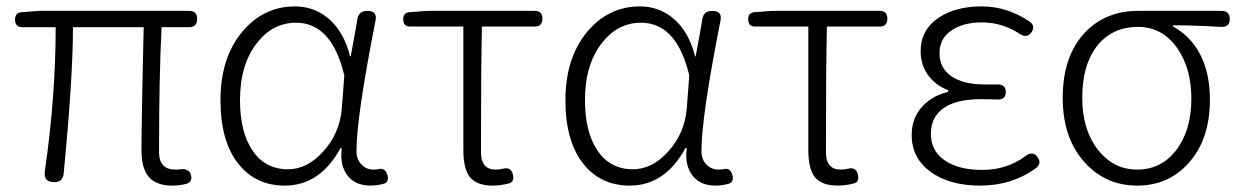

<svg xmlns="http://www.w3.org/2000/svg" viewBox="-20 -567 3876 600"><path d="M519 13Q468 13 445 -14Q422 -41 422 -98Q422 -136 425 -300Q428 -427 429 -482H208Q208 -325 179 -25Q176 4 147 2Q116 1 120 -31Q154 -267 154 -482H50Q27 -482 27 -506Q27 -528 49 -529L102 -533H349H571Q596 -533 596 -508Q596 -482 571 -482H485Q477 -329 477 -92Q477 -37 528 -37Q538 -37 544 -38Q556 -40 565.5 -35Q575 -30 577 -19Q582 2 562 7.5Q542 13 519 13Z M870 13Q779 13 725 -55Q669 -125 669 -254Q669 -388 739 -470Q805 -547 902 -547Q959 -547 1003 -512Q1054 -471 1074 -391H1076L1089 -462L1097 -508Q1101 -533 1128 -533Q1161 -533 1153 -500Q1094 -201 1094 -95Q1094 -69 1109.5 -53Q1125 -37 1147 -37Q1150 -37 1154.5 -37.5Q1159 -38 1161 -38Q1184 -45 1191 -19Q1196 1 1180 7Q1158 13 1138 13Q1092 13 1068 -16Q1041 -48 1048 -104H1044Q980 13 870 13ZM880 -38Q940 -38 990.5 -94Q1041 -150 1048 -226L1052 -278L1056 -331Q1017 -496 905 -496Q833 -496 784 -434Q730 -366 730 -254Q730 -154 769.5 -96Q809 -38 880 -38Z M1519 13Q1470 13 1448 -14Q1428 -40 1428 -98V-484H1262Q1240 -484 1240 -507Q1240 -528 1261 -529L1314 -533H1494H1651Q1675 -533 1675 -509Q1675 -484 1651 -484H1486Q1483 -350 1483 -92Q1483 -37 1529 -37Q1541 -37 1553 -40Q1577 -46 1583 -21Q1588 1 1571 6Q1545 13 1519 13Z M1948 13Q1857 13 1803 -55Q1747 -125 1747 -254Q1747 -388 1817 -470Q1883 -547 1980 -547Q2037 -547 2081 -512Q2132 -471 2152 -391H2154L2167 -462L2175 -508Q2179 -533 2206 -533Q2239 -533 2231 -500Q2172 -201 2172 -95Q2172 -69 2187.5 -53Q2203 -37 2225 -37Q2228 -37 2232.5 -37.5Q2237 -38 2239 -38Q2262 -45 2269 -19Q2274 1 2258 7Q2236 13 2216 13Q2170 13 2146 -16Q2119 -48 2126 -104H2122Q2058 13 1948 13ZM1958 -38Q2018 -38 2068.5 -94Q2119 -150 2126 -226L2130 -278L2134 -331Q2095 -496 1983 -496Q1911 -496 1862 -434Q1808 -366 1808 -254Q1808 -154 1847.5 -96Q1887 -38 1958 -38Z M2597 13Q2548 13 2526 -14Q2506 -40 2506 -98V-484H2340Q2318 -484 2318 -507Q2318 -528 2339 -529L2392 -533H2572H2729Q2753 -533 2753 -509Q2753 -484 2729 -484H2564Q2561 -350 2561 -92Q2561 -37 2607 -37Q2619 -37 2631 -40Q2655 -46 2661 -21Q2666 1 2649 6Q2623 13 2597 13Z M3043 13Q2947 13 2888 -30Q2829 -73 2829 -145Q2829 -200 2864 -236Q2894 -268 2943 -280V-285Q2902 -301 2879 -334Q2857 -366 2857 -407Q2857 -474 2914 -512Q2966 -547 3048 -547Q3127 -547 3197 -500Q3216 -487 3204 -467Q3190 -446 3167 -461Q3112 -497 3049 -497Q2991 -497 2955 -473Q2916 -448 2916 -401Q2916 -356 2950 -331Q2987 -303 3060 -303Q3077 -303 3094 -303Q3123 -305 3123 -279.5Q3123 -254 3095 -256Q3077 -257 3044 -257Q2968 -257 2928.5 -229Q2889 -201 2889 -148.5Q2889 -96 2932 -66Q2975 -36 3050 -36Q3125 -36 3183 -78Q3208 -98 3223 -75Q3237 -55 3214 -39Q3140 13 3043 13Z M3534 13Q3436 13 3371 -58Q3301 -134 3301 -261Q3301 -394 3373 -468Q3437 -533 3537 -533H3680H3797Q3823 -533 3823 -508Q3823 -481 3795 -483Q3710 -488 3646 -488V-484Q3701 -454 3731 -396Q3761 -337 3761 -256Q3761 -131 3694 -57Q3631 13 3534 13ZM3534 -37Q3608 -37 3655 -97Q3703 -159 3703 -259Q3703 -352 3660 -415Q3613 -483 3536 -483Q3459 -483 3412 -428Q3362 -368 3362 -261Q3362 -161 3412 -98Q3460 -37 3534 -37Z"/></svg>

Font: GenSenRounded TW L
Style: Regular
Weight: 300
Version: Version 1.501;PS 1;hotconv 16.6.51;makeotf.lib2.5.65220